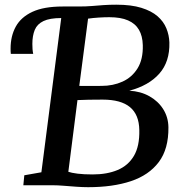

<svg xmlns="http://www.w3.org/2000/svg" viewBox="-20 -770 758 798"><path d="M346.5 8Q323 8 296 6Q269 4 244 2Q219 0 200 0H77L81 -41.5L152 -54L234.5 -695L217 -718.5L241 -743H307.5Q337.5 -743 361.8 -745Q386 -747 410.2 -748.8Q434.5 -750.5 463.5 -750.5Q525.5 -750.5 567.5 -737.5Q609.5 -724.5 634.8 -702.5Q660 -680.5 671.5 -652.2Q683 -624 684 -593.5Q686 -513.5 642.2 -464Q598.5 -414.5 517.5 -393Q564.5 -390.5 601 -370Q637.5 -349.5 658.5 -316Q679.5 -282.5 680 -241Q681 -151 640 -96.5Q599 -42 524 -17Q449 8 346.5 8ZM309.5 -413Q326.5 -412.5 351.2 -412.8Q376 -413 402 -413Q450 -413 489.2 -430.8Q528.5 -448.5 551.8 -486Q575 -523.5 573.5 -582.5Q572.5 -620.5 557.5 -646.2Q542.5 -672 512.2 -685.2Q482 -698.5 434.5 -698.5Q414.5 -698.5 390.5 -697Q366.5 -695.5 346 -692.5ZM365 -45Q425 -45 469 -63.5Q513 -82 536.8 -122.5Q560.5 -163 559 -229.5Q558 -293.5 520.2 -324.8Q482.5 -356 406.5 -356Q376 -356 348.5 -355.5Q321 -355 302 -354L264 -56Q276.5 -51.5 302.5 -48.2Q328.5 -45 365 -45ZM25 -546Q24.5 -551.5 24.2 -556.2Q24 -561 24 -568Q24 -620.5 45.8 -659.8Q67.5 -699 115 -721Q162.5 -743 241 -743L234.5 -695Q187 -695 160.8 -682.5Q134.5 -670 124.5 -645.8Q114.5 -621.5 114.5 -587.5Q114.5 -576 115.2 -565.8Q116 -555.5 118 -546Z"/></svg>

Font: Merriweather 20pt Medium
Style: Italic
Weight: 500
Italic angle: -7.8°
Version: Version 2.101